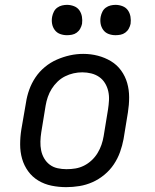

<svg xmlns="http://www.w3.org/2000/svg" viewBox="-20 -763 640 791"><path d="M253 8Q222 8 192.5 2Q163 -4 138 -19Q113 -34 96 -57.5Q79 -81 71 -109Q63 -137 63 -168Q63 -199 68 -230L87 -340Q91 -367 100.5 -393.5Q110 -420 126 -444Q142 -468 165 -487Q188 -506 214.5 -517.5Q241 -529 268 -535Q295 -541 323 -541Q354 -541 383 -533.5Q412 -526 437 -511Q462 -496 479 -472.5Q496 -449 504 -421Q512 -393 512 -362Q512 -331 507 -300L489 -190Q484 -163 474.5 -136.5Q465 -110 449 -86Q433 -62 410 -43Q387 -24 361 -12.5Q335 -1 307.5 3.5Q280 8 253 8ZM254 -66Q273 -66 291 -69Q309 -72 326 -80.5Q343 -89 357.5 -102.5Q372 -116 382 -132.5Q392 -149 398 -166.5Q404 -184 407 -202L425 -312Q428 -331 429 -350Q430 -369 426 -387Q422 -405 412.5 -420.5Q403 -436 388.5 -446Q374 -456 356 -460.5Q338 -465 319 -465Q301 -465 283 -461Q265 -457 248 -448.5Q231 -440 217 -426.5Q203 -413 193 -397Q183 -381 177 -363.5Q171 -346 168 -328L150 -218Q147 -199 146.5 -180Q146 -161 149.5 -143.5Q153 -126 162 -110.5Q171 -95 185 -84.5Q199 -74 217 -70Q235 -66 254 -66ZM456 -618Q441 -618 427.5 -623Q414 -628 405.5 -639.5Q397 -651 394.5 -665.5Q392 -680 395 -695Q397 -705 402 -715Q407 -725 416 -731.5Q425 -738 435.5 -740.5Q446 -743 456 -743Q471 -743 485 -737.5Q499 -732 507 -720.5Q515 -709 517.5 -694.5Q520 -680 518 -665Q516 -655 510.5 -645Q505 -635 496 -628.5Q487 -622 476.5 -620Q466 -618 456 -618ZM256 -618Q241 -618 227.5 -623Q214 -628 205.5 -639.5Q197 -651 194.5 -665.5Q192 -680 195 -695Q197 -705 202 -715Q207 -725 216 -731.5Q225 -738 235.5 -740.5Q246 -743 256 -743Q271 -743 285 -737.5Q299 -732 307 -720.5Q315 -709 317.5 -694.5Q320 -680 318 -665Q316 -655 310.5 -645Q305 -635 296 -628.5Q287 -622 276.5 -620Q266 -618 256 -618Z"/></svg>

Font: Iosevka Slab Extended Oblique
Style: Regular
Weight: 400
Width: 7
Italic angle: -9°
Monospace: yes
Designer: Belleve Invis
Foundry: Belleve Invis
Version: Version 11.1.0; ttfautohint (v1.8.3)